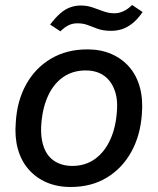

<svg xmlns="http://www.w3.org/2000/svg" viewBox="-20 -736 629 766"><path d="M262 10Q208 10 165.5 -8.5Q123 -27 93.5 -61Q64 -95 51 -142.5Q38 -190 43 -248Q48 -334 84.5 -399.5Q121 -465 183.5 -502Q246 -539 329 -539Q382 -539 424.5 -520.5Q467 -502 496 -468.5Q525 -435 538 -387.5Q551 -340 546 -281Q540 -195 503.5 -129.5Q467 -64 405.5 -27Q344 10 262 10ZM268 -74Q321 -74 360 -102.5Q399 -131 421.5 -182.5Q444 -234 447 -302Q449 -338 440.5 -366.5Q432 -395 415.5 -415Q399 -435 375.5 -445Q352 -455 322 -455Q269 -455 230 -427Q191 -399 169 -347.5Q147 -296 144 -227Q143 -190 151 -161Q159 -132 175 -113Q191 -94 215 -84Q239 -74 268 -74ZM423 -613Q392 -613 370 -621Q348 -629 330 -636Q312 -643 289 -643Q269 -643 253 -635Q237 -627 221 -611L180 -638Q202 -667 221.5 -683.5Q241 -700 261 -707Q281 -714 302 -714Q327 -714 349 -706.5Q371 -699 392.5 -691Q414 -683 437 -683Q454 -683 472 -691Q490 -699 507 -716L549 -688Q529 -659 508 -642.5Q487 -626 466.5 -619.5Q446 -613 423 -613Z"/></svg>

Font: Mona Sans ExtraLight Medium
Style: Italic
Weight: 500
Italic angle: -11.6951°
Version: Version 2.000